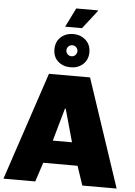

<svg xmlns="http://www.w3.org/2000/svg" viewBox="-74 -1164 857 1215"><g transform="rotate(5 354.5 -556.5)"><path d="M-5 0 224 -686H485L714 0H496L455 -122H237L197 0ZM285 -267H407L349 -475H344ZM300 -992 360 -1113H497L499 -1110L407 -992ZM356 -739Q309 -739 277 -767Q245 -795 245 -844Q245 -892 276.5 -921Q308 -950 356 -950Q403 -950 435 -921Q467 -892 467 -844Q467 -797 435.5 -768Q404 -739 356 -739ZM356 -809Q371 -809 381 -819.5Q391 -830 391 -845Q391 -859 380.5 -869Q370 -879 356 -879Q341 -879 331 -868.5Q321 -858 321 -843Q321 -829 331.5 -819Q342 -809 356 -809Z"/></g></svg>

Font: Chivo Medium Black
Style: Regular
Weight: 900
Version: Version 2.002